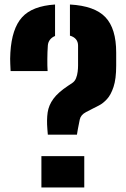

<svg xmlns="http://www.w3.org/2000/svg" viewBox="-20 -831 560 851"><path d="M192 -234 190 -258Q186.5 -300 191.2 -332.5Q196 -365 216.8 -393.2Q237.5 -421.5 282 -451L300 -463Q311.5 -470.5 317 -484.2Q322.5 -498 324.2 -513Q326 -528 326 -540V-629Q326 -645.5 316.8 -656.8Q307.5 -668 290 -673V-811Q399.5 -805 447.2 -754.8Q495 -704.5 495 -598Q495 -596 495 -587Q495 -578 495 -565.5Q495 -553 495 -540Q495 -481 483.2 -445.8Q471.5 -410.5 454.2 -391.8Q437 -373 419 -363.8Q401 -354.5 388 -348L361 -334Q338 -322 333.5 -301.2Q329 -280.5 325 -258L321 -234ZM27 -516Q26 -537 25.5 -548.8Q25 -560.5 25 -570.8Q25 -581 26 -598Q32.5 -704.5 77.8 -754.5Q123 -804.5 224 -811V-671.5Q209.5 -665.5 201.2 -654.5Q193 -643.5 192 -629Q190 -600 189.8 -569.2Q189.5 -538.5 191 -516ZM163.5 0V-139H353.5V0Z"/></svg>

Font: Big Shoulders Stencil Text Thin Black
Style: Regular
Weight: 900
Version: Version 2.001